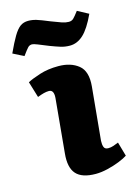

<svg xmlns="http://www.w3.org/2000/svg" viewBox="-160 -838 643 916"><g transform="rotate(-15 162.0 -380.5)"><path d="M104 -386Q107 -426 82 -426Q70 -426 56.5 -422.5Q43 -419 25 -412L1 -491Q21 -502 62.5 -515.5Q104 -529 156 -529Q217 -529 255 -498.5Q293 -468 286 -394L261 -132Q260 -114 264.5 -101.5Q269 -89 286 -89Q299 -89 312 -93.5Q325 -98 337 -103L357 -33Q342 -23 314.5 -12Q287 -1 255.5 6.5Q224 14 197 14Q129 14 100.5 -18Q72 -50 79 -119ZM236 -609Q212 -609 191 -615.5Q170 -622 141 -633Q107 -647 88 -654.5Q69 -662 62 -662Q50 -662 42 -654Q34 -646 13 -617L-40 -644Q-17 -694 0 -722.5Q17 -751 33.5 -763Q50 -775 73 -775Q93 -775 113 -769Q133 -763 176 -745Q209 -732 227 -726Q245 -720 260 -720Q274 -720 283 -728.5Q292 -737 310 -761L364 -732Q333 -665 302.5 -637Q272 -609 236 -609Z"/></g></svg>

Font: Literata 12pt ExtraBold
Style: Italic
Weight: 800
Italic angle: -2°
Designer: Latin by Veronika Burian and Jose Scaglione. Greek by Irene Vlachou. Cyrillic by Vera Evstafieva
Foundry: TypeTogether
Version: Version 3.002